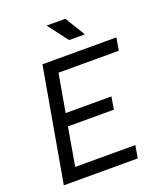

<svg xmlns="http://www.w3.org/2000/svg" viewBox="-160 -997 929 1100"><g transform="rotate(-20 304.5 -447.0)"><path d="M36.6 0H487.3L500.5 -76.7H133.8L174.3 -309.1H454.1L467.3 -385.3H188L228.5 -616.7H596.2L609.4 -693.4H158.7ZM349.6 -771.5H445.8L371.1 -893.6H256.8Z"/></g></svg>

Font: Cascadia Mono NF SemiLight
Style: Italic
Weight: 350
Italic angle: -10°
Monospace: yes
Designer: Aaron Bell
Foundry: Saja Typeworks
Version: Version 2404.023